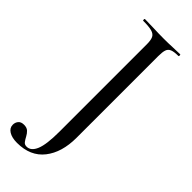

<svg xmlns="http://www.w3.org/2000/svg" viewBox="-329 -659 936 936"><g transform="rotate(45 139.0 -191.0)"><path d="M285 -625Q288 -625 288 -619Q288 -613 285 -613Q256 -613 241 -607Q226 -601 221 -586Q216 -571 216 -542V20Q216 121 168 182Q120 243 28 243Q-7 243 -28 230Q-49 217 -49 195Q-49 179 -39.5 167.5Q-30 156 -10 156Q10 156 20.5 166Q31 176 38 189.5Q45 203 52.5 213Q60 223 74 223Q104 223 120 184.5Q136 146 136 57V-544Q136 -573 129 -587.5Q122 -602 102 -607.5Q82 -613 42 -613Q40 -613 40 -619Q40 -625 42 -625Q72 -625 105.5 -623.5Q139 -622 175 -622Q208 -622 235.5 -623.5Q263 -625 285 -625Z"/></g></svg>

Font: Cormorant Infant Light Medium
Style: Regular
Weight: 500
Version: Version 4.001